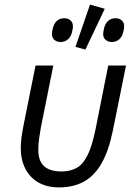

<svg xmlns="http://www.w3.org/2000/svg" viewBox="-20 -800 597 832"><path d="M211 -516 157 -247Q153 -223 149.5 -200Q146 -177 146 -151Q146 -102 171.5 -79.5Q197 -57 246 -57Q284 -57 311.5 -72Q339 -87 359 -126.5Q379 -166 394 -240L449 -516H526L469 -234Q451 -146 420 -92Q389 -38 343.5 -13Q298 12 236 12Q184 12 147 -9Q110 -30 90 -68.5Q70 -107 70 -159Q70 -179 73 -203Q76 -227 82 -257L134 -516ZM434 -762 350 -585 307 -597 370 -780ZM242 -618Q227 -618 216 -627Q205 -636 205 -653Q205 -657 206 -661.5Q207 -666 208 -674Q213 -697 226 -709Q239 -721 259 -721Q274 -721 285 -712Q296 -703 296 -686Q296 -682 295.5 -677.5Q295 -673 293 -665Q289 -643 275.5 -630.5Q262 -618 242 -618ZM464 -618Q449 -618 438 -627Q427 -636 427 -653Q427 -657 428 -661.5Q429 -666 430 -674Q435 -697 448 -709Q461 -721 481 -721Q496 -721 507 -712Q518 -703 518 -686Q518 -682 517.5 -677.5Q517 -673 515 -665Q511 -643 497.5 -630.5Q484 -618 464 -618Z"/></svg>

Font: IBM Plex Sans
Style: Italic
Weight: 400
Italic angle: -11.31°
Designer: Mike Abbink, Paul van der Laan, Pieter van Rosmalen
Foundry: Bold Monday
Version: Version 3.201